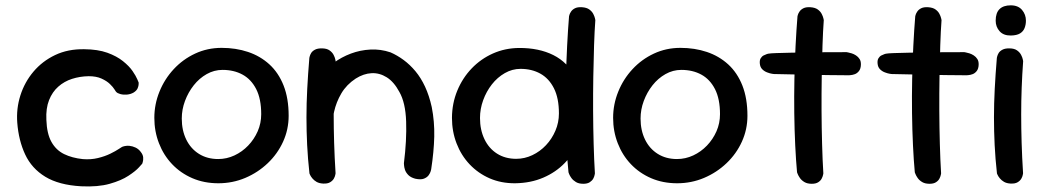

<svg xmlns="http://www.w3.org/2000/svg" viewBox="-20 -676 3835 706"><path d="M278.5 9Q196.5 4.4 146.5 -26.1Q96.5 -56.6 72.5 -108.1Q48.5 -159.6 43.5 -224.6Q39.5 -276.6 55 -325.3Q70.5 -374 103 -412.5Q135.5 -451 182.5 -473.5Q229.5 -496 289.5 -495Q339.8 -494.6 374.6 -482.1Q409.4 -469.5 432.1 -451.2Q454.9 -433 467.4 -414.8Q479.9 -396.5 484.9 -384.4Q489.9 -372.4 489.9 -372.4Q489.9 -372.4 489.8 -366.4Q489.8 -360.4 486.2 -351.6Q482.6 -342.8 471.1 -335.6Q460.2 -329.4 446.9 -328.2Q433.5 -327.1 422.5 -330.1Q411.5 -333.1 407.4 -338Q406.6 -338 401.2 -346.9Q395.8 -355.8 384.2 -367Q372.8 -378.2 353.2 -387.1Q333.8 -395.9 305.5 -395.8Q273.6 -395.2 244.9 -386Q216.2 -376.8 194.3 -357.4Q172.4 -338.1 160.4 -307.9Q148.4 -277.6 150.5 -235.5Q152.2 -184.5 169.2 -154.1Q186.2 -123.8 215.8 -109.4Q245.2 -95.1 284.1 -91Q313.9 -88.5 339.8 -94.8Q365.6 -101 385.6 -110.8Q405.5 -120.6 417.3 -128.5Q429.1 -136.4 431 -136.8Q443.8 -140.9 455.6 -139.8Q467.5 -138.6 478.4 -133.4Q489.4 -128.2 497.1 -118Q506 -106.9 506.5 -96.8Q507 -86.8 505 -80.4Q503 -74.1 503 -74.1Q503 -74.1 490.8 -60.5Q478.6 -46.9 452.2 -29.6Q425.9 -12.2 383.2 -0.1Q340.5 12 278.5 9Z M782.9 -2.1Q730.5 -2.1 687.2 -20.8Q644 -39.5 612.8 -72.4Q581.6 -105.2 564.6 -149.1Q547.5 -192.9 547.5 -242.6Q547.5 -292.6 566.4 -339.1Q585.2 -385.6 618.9 -421.8Q652.5 -458 697.6 -479Q742.6 -500 795 -500Q847.4 -500 892.1 -485Q936.9 -470 970.6 -439.3Q1004.2 -408.6 1022.8 -361.5Q1041.4 -314.3 1041.4 -250.2Q1041.4 -200 1021 -155.1Q1000.6 -110.2 964.5 -75.9Q928.4 -41.5 881.8 -21.8Q835.2 -2.1 782.9 -2.1ZM782.3 -91.2Q813.6 -91.2 842.1 -104.5Q870.6 -117.8 892.6 -140.8Q914.6 -163.8 927.6 -193.3Q940.5 -222.9 940.5 -256.2Q940.5 -312.2 922.1 -348.3Q903.6 -384.4 871.8 -401.7Q840 -419 798.3 -419Q767.4 -419 740.1 -403.6Q712.8 -388.2 692.4 -362.4Q672 -336.5 660.2 -304.8Q648.4 -273.1 648.4 -240.3Q648.4 -196.6 664.9 -162.8Q681.4 -129.1 711.6 -110.2Q741.9 -91.2 782.3 -91.2Z M1506.8 -18.9Q1490 -23.5 1481.2 -32.6Q1472.4 -41.8 1469.2 -51.4Q1466.1 -61.1 1465.7 -68.4Q1465.2 -75.8 1465.2 -75.8Q1475.8 -160.1 1473.4 -229.4Q1471.1 -298.6 1448.5 -338Q1428.6 -375.2 1402 -391.8Q1375.4 -408.4 1346.2 -406.9Q1317.1 -405.4 1288 -387.1Q1254.2 -364.9 1235.2 -332.7Q1216.2 -300.5 1208.4 -264.8Q1200.6 -229.1 1199.9 -195Q1200.8 -162.8 1200.9 -136.8Q1201 -110.9 1201.8 -91.1Q1202.6 -71.4 1203.8 -57.9Q1203.8 -57.9 1203.6 -53.8Q1203.4 -49.6 1201.2 -43.8Q1199 -37.9 1192.5 -32.9Q1186 -28 1172.4 -26.6Q1160.4 -25.6 1151 -31.6Q1141.6 -37.5 1136.3 -43.8Q1131 -50 1131 -50Q1120.1 -68.2 1119.4 -85.1Q1118.6 -102 1120.1 -123.1Q1121.5 -144.1 1117 -174.2Q1114.8 -210.5 1115.3 -241.4Q1115.9 -272.4 1120 -299.4Q1124.1 -326.5 1133.1 -350.9Q1142.1 -375.2 1158.1 -398Q1178 -423.5 1206.9 -444.8Q1235.8 -466.1 1270.2 -479Q1304.6 -491.9 1342 -493.8Q1379.4 -495.8 1415.9 -483.5Q1441 -472.5 1464.3 -455.3Q1487.6 -438.1 1507.7 -414Q1527.8 -389.9 1543 -357.2Q1558.2 -324.5 1567.6 -282.2Q1578 -229 1576.8 -173.8Q1575.5 -118.5 1565.5 -53.5Q1565.5 -53.5 1563.8 -46.7Q1562 -39.9 1556.3 -31.8Q1550.6 -23.8 1538.9 -19.1Q1527.1 -14.5 1506.8 -18.9ZM1168.1 -1Q1153.6 -1.8 1144.1 -7.2Q1134.5 -12.8 1128.5 -20.2Q1122.5 -27.6 1120.2 -32.9Q1117.9 -38.2 1117.9 -38.2Q1111.9 -92.2 1109.4 -143Q1106.9 -193.8 1106.9 -244.4Q1106.9 -295.1 1109.7 -348.9Q1112.5 -402.6 1117.5 -463.2Q1117.5 -463.2 1118.8 -468.6Q1120 -473.9 1124.2 -481.1Q1128.5 -488.2 1138.4 -493.4Q1148.2 -498.5 1164.5 -498.1Q1181.9 -497.8 1191.8 -490.7Q1201.8 -483.6 1206.6 -474.3Q1211.4 -465 1212.8 -458.1Q1214.2 -451.2 1214.2 -451.2Q1210.6 -401.4 1208.8 -353Q1207 -304.6 1207 -254.8Q1207 -204.9 1208.6 -151.4Q1210.2 -97.9 1213.9 -38.8Q1213.9 -38.8 1212.8 -32.8Q1211.8 -26.8 1207.5 -19.1Q1203.2 -11.5 1193.9 -5.9Q1184.5 -0.2 1168.1 -1Z M1874.2 -2.1Q1823 -1.8 1780.5 -20.2Q1738 -38.8 1706.8 -71.8Q1675.6 -104.9 1658.8 -148.8Q1641.9 -192.6 1641.9 -242.6Q1642.2 -296 1661.5 -342.7Q1680.8 -389.4 1714.4 -424.4Q1748 -459.5 1792.7 -479.4Q1837.4 -499.2 1888.6 -499.6Q1961.5 -500 2014.6 -473.5Q2067.6 -447 2096.2 -391.5Q2124.9 -336 2124.9 -250Q2124.9 -200 2107.3 -155.5Q2089.8 -111 2056.8 -76.8Q2023.9 -42.6 1977.7 -22.8Q1931.5 -2.9 1874.2 -2.1ZM1878.1 -92Q1908.9 -92 1937.3 -105.4Q1965.8 -118.9 1987.6 -142.1Q2009.4 -165.2 2022.3 -195.4Q2035.2 -225.5 2035.2 -258.9Q2035.2 -315.2 2016.8 -351.5Q1998.4 -387.8 1966.9 -405.2Q1935.4 -422.8 1894 -422.8Q1863.6 -422.8 1836.3 -407.2Q1809 -391.6 1788.6 -365.6Q1768.2 -339.5 1756.6 -307.4Q1745 -275.4 1745 -242Q1745 -198.6 1761.3 -164.4Q1777.6 -130.2 1807.7 -111.1Q1837.8 -92 1878.1 -92ZM2124.8 -0.2Q2108.4 -0.2 2097.9 -6.5Q2087.4 -12.8 2081.2 -21.3Q2075 -29.9 2072.7 -36.1Q2070.4 -42.4 2070.4 -42.4Q2065.8 -85.4 2063.2 -141.4Q2060.8 -197.5 2060.1 -260Q2059.4 -322.5 2060.9 -385.7Q2062.4 -448.9 2065.4 -507.9Q2068.4 -567 2072.4 -616Q2072.4 -616 2073.8 -621.3Q2075.2 -626.6 2080.1 -633.8Q2084.9 -641 2094.6 -645.8Q2104.2 -650.5 2120.5 -649.4Q2137.5 -648.2 2147.2 -641Q2157 -633.8 2161.6 -624.6Q2166.2 -615.5 2167.7 -608.8Q2169.1 -602.1 2169.1 -602.1Q2166.2 -562.9 2164.4 -508.9Q2162.6 -454.9 2161.6 -393.6Q2160.6 -332.2 2160.9 -269.1Q2161.2 -205.9 2162.9 -146.6Q2164.5 -87.4 2167.5 -38.4Q2167.5 -38.4 2166.4 -32.6Q2165.4 -26.8 2161.5 -19.3Q2157.6 -11.9 2148.8 -6.1Q2140 -0.2 2124.8 -0.2Z M2469.9 -2.1Q2417.5 -2.1 2374.2 -20.8Q2331 -39.5 2299.8 -72.4Q2268.6 -105.2 2251.6 -149.1Q2234.5 -192.9 2234.5 -242.6Q2234.5 -292.6 2253.4 -339.1Q2272.2 -385.6 2305.9 -421.8Q2339.5 -458 2384.6 -479Q2429.6 -500 2482 -500Q2534.4 -500 2579.1 -485Q2623.9 -470 2657.6 -439.3Q2691.2 -408.6 2709.8 -361.5Q2728.4 -314.3 2728.4 -250.2Q2728.4 -200 2708 -155.1Q2687.6 -110.2 2651.5 -75.9Q2615.4 -41.5 2568.8 -21.8Q2522.2 -2.1 2469.9 -2.1ZM2469.3 -91.2Q2500.6 -91.2 2529.1 -104.5Q2557.6 -117.8 2579.6 -140.8Q2601.6 -163.8 2614.6 -193.3Q2627.5 -222.9 2627.5 -256.2Q2627.5 -312.2 2609.1 -348.3Q2590.6 -384.4 2558.8 -401.7Q2527 -419 2485.3 -419Q2454.4 -419 2427.1 -403.6Q2399.8 -388.2 2379.4 -362.4Q2359 -336.5 2347.2 -304.8Q2335.4 -273.1 2335.4 -240.3Q2335.4 -196.6 2351.9 -162.8Q2368.4 -129.1 2398.6 -110.2Q2428.9 -91.2 2469.3 -91.2Z M2965 -0.2Q2948.5 -0.2 2938 -6.5Q2927.4 -12.8 2921.5 -21.3Q2915.6 -29.8 2913.2 -36.1Q2910.8 -42.4 2910.8 -42.4Q2906.8 -85.4 2904.1 -141.4Q2901.4 -197.5 2900.6 -260Q2899.8 -322.5 2901.1 -385.7Q2902.4 -448.9 2905.4 -507.9Q2908.4 -567 2912.4 -616Q2912.4 -616 2913.8 -621.3Q2915.2 -626.6 2920.1 -633.8Q2924.9 -641 2934.6 -645.8Q2944.2 -650.5 2960.3 -649.4Q2977.5 -648.2 2987.2 -641Q2997 -633.8 3001.5 -624.7Q3006.1 -615.7 3007.6 -608.9Q3009.1 -602.1 3009.1 -602.1Q3006.2 -562.9 3004.4 -508.9Q3002.6 -454.9 3001.6 -393.6Q3000.6 -332.2 3000.9 -269.1Q3001.2 -205.9 3002.9 -146.6Q3004.5 -87.4 3007.5 -38.4Q3007.5 -38.4 3006.4 -32.7Q3005.3 -26.9 3001.4 -19.3Q2997.6 -11.7 2988.8 -6Q2980 -0.2 2965 -0.2ZM3101.5 -399.2Q3022.5 -399.6 2951.9 -401.2Q2881.2 -402.8 2825.6 -403.8Q2825.6 -403.8 2818.4 -404.8Q2811.1 -405.9 2800.9 -409.8Q2790.6 -413.6 2782.8 -421.4Q2775 -429.2 2773.9 -442.6Q2772.8 -454.5 2777.1 -461.6Q2781.4 -468.8 2788 -472.2Q2794.6 -475.6 2799.5 -477.1Q2804.4 -478.5 2804.4 -478.5Q2812.4 -480.1 2834.2 -480.8Q2856.1 -481.5 2886.9 -482.2Q2917.8 -482.9 2953.4 -483.4Q2989.1 -483.9 3025.1 -484.1Q3061.1 -484.2 3093.1 -484.2Q3093.1 -484.2 3098.5 -483.2Q3103.9 -482.2 3111.8 -479.8Q3119.6 -477.4 3127.6 -472.2Q3135.6 -467.1 3140.8 -458.9Q3146 -450.8 3145.6 -438.2Q3145.2 -423.2 3138.4 -414.7Q3131.5 -406.1 3123 -403.2Q3114.6 -400.2 3108.1 -399.8Q3101.5 -399.2 3101.5 -399.2Z M3398 -0.2Q3381.5 -0.2 3371 -6.5Q3360.4 -12.8 3354.5 -21.3Q3348.6 -29.8 3346.2 -36.1Q3343.8 -42.4 3343.8 -42.4Q3339.8 -85.4 3337.1 -141.4Q3334.4 -197.5 3333.6 -260Q3332.8 -322.5 3334.1 -385.7Q3335.4 -448.9 3338.4 -507.9Q3341.4 -567 3345.4 -616Q3345.4 -616 3346.8 -621.3Q3348.2 -626.6 3353.1 -633.8Q3357.9 -641 3367.6 -645.8Q3377.2 -650.5 3393.3 -649.4Q3410.5 -648.2 3420.2 -641Q3430 -633.8 3434.5 -624.7Q3439.1 -615.7 3440.6 -608.9Q3442.1 -602.1 3442.1 -602.1Q3439.2 -562.9 3437.4 -508.9Q3435.6 -454.9 3434.6 -393.6Q3433.6 -332.2 3433.9 -269.1Q3434.2 -205.9 3435.9 -146.6Q3437.5 -87.4 3440.5 -38.4Q3440.5 -38.4 3439.4 -32.7Q3438.3 -26.9 3434.4 -19.3Q3430.6 -11.7 3421.8 -6Q3413 -0.2 3398 -0.2ZM3534.5 -399.2Q3455.5 -399.6 3384.9 -401.2Q3314.2 -402.8 3258.6 -403.8Q3258.6 -403.8 3251.4 -404.8Q3244.1 -405.9 3233.9 -409.8Q3223.6 -413.6 3215.8 -421.4Q3208 -429.2 3206.9 -442.6Q3205.8 -454.5 3210.1 -461.6Q3214.4 -468.8 3221 -472.2Q3227.6 -475.6 3232.5 -477.1Q3237.4 -478.5 3237.4 -478.5Q3245.4 -480.1 3267.2 -480.8Q3289.1 -481.5 3319.9 -482.2Q3350.8 -482.9 3386.4 -483.4Q3422.1 -483.9 3458.1 -484.1Q3494.1 -484.2 3526.1 -484.2Q3526.1 -484.2 3531.5 -483.2Q3536.9 -482.2 3544.8 -479.8Q3552.6 -477.4 3560.6 -472.2Q3568.6 -467.1 3573.8 -458.9Q3579 -450.8 3578.6 -438.2Q3578.2 -423.2 3571.4 -414.7Q3564.5 -406.1 3556 -403.2Q3547.6 -400.2 3541.1 -399.8Q3534.5 -399.2 3534.5 -399.2Z M3696.1 -1Q3681.6 -1.8 3672.1 -7.2Q3662.5 -12.8 3656.5 -20.2Q3650.5 -27.6 3648.2 -32.9Q3645.9 -38.2 3645.9 -38.2Q3639.9 -92.2 3637.4 -143Q3634.9 -193.8 3634.9 -244.4Q3634.9 -295.1 3637.7 -348.9Q3640.5 -402.6 3645.5 -463.2Q3645.5 -463.2 3646.8 -468.6Q3648 -473.9 3652.2 -481.1Q3656.5 -488.2 3666.4 -493.4Q3676.2 -498.5 3692.5 -498.1Q3709.9 -497.8 3719.8 -490.7Q3729.8 -483.6 3734.6 -474.3Q3739.4 -465 3740.8 -458.1Q3742.2 -451.2 3742.2 -451.2Q3738.6 -401.4 3736.8 -353Q3735 -304.6 3735 -254.8Q3735 -204.9 3736.6 -151.4Q3738.2 -97.9 3741.9 -38.8Q3741.9 -38.8 3740.8 -32.8Q3739.8 -26.8 3735.5 -19.1Q3731.2 -11.5 3721.9 -5.9Q3712.5 -0.2 3696.1 -1ZM3697 -545.4Q3669.9 -545 3655.6 -561.2Q3641.2 -577.4 3641.2 -600Q3641.2 -628.6 3655.4 -642.5Q3669.5 -656.4 3696.6 -656.4Q3723.8 -656.4 3738.1 -639.5Q3752.4 -622.6 3752.4 -600Q3752.4 -585.4 3747.5 -572.9Q3742.6 -560.4 3730.7 -553.1Q3718.8 -545.8 3697 -545.4Z"/></svg>

Font: Sour Gummy Black
Style: Regular
Weight: 900
Version: Version 1.000